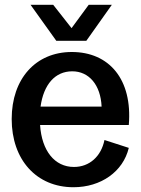

<svg xmlns="http://www.w3.org/2000/svg" viewBox="-20 -771 593 805"><path d="M288 14C403 14 496 -51 520 -151L418 -184C404 -115 355 -71 290 -71C209 -71 155 -139 148 -247H520C536 -438 438 -553 281 -553C130 -553 29 -441 29 -272C29 -101 133 14 288 14ZM216 -600H342L449 -751H352L280 -653L203 -751H108ZM150 -324C163 -417 211 -472 283 -472C353 -472 402 -415 406 -324Z"/></svg>

Font: Ronzino Medium
Style: Regular
Weight: 500
Designer: Nunzio Mazzaferro
Foundry: Collletttivo
Version: Version 1.000;Glyphs 3.3 (3337)